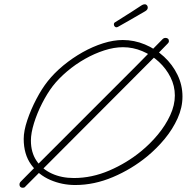

<svg xmlns="http://www.w3.org/2000/svg" viewBox="-20 -831 882 907"><path d="M335 43Q273 43 217.5 19Q162 -5 127 -53.5Q92 -102 92 -175Q92 -213 109 -263.5Q126 -314 152 -363.5Q178 -413 206 -448Q237 -487 279.5 -522Q322 -557 370 -584Q418 -611 467 -626.5Q516 -642 560 -642Q614 -642 664.5 -621Q715 -600 755 -563Q795 -526 818.5 -477.5Q842 -429 842 -375Q842 -323 819 -272Q796 -221 758.5 -175.5Q721 -130 675 -92Q602 -32 513.5 5.5Q425 43 336 43ZM329 10Q414 10 496.5 -25.5Q579 -61 646 -116Q690 -152 726 -195.5Q762 -239 784 -286.5Q806 -334 806 -380Q806 -425 785.5 -466Q765 -507 730.5 -539Q696 -571 652 -589.5Q608 -608 561 -608Q519 -608 472.5 -593Q426 -578 381 -552.5Q336 -527 296.5 -493.5Q257 -460 229 -424Q203 -390 179 -343Q155 -296 140.5 -249Q126 -202 126 -167Q126 -111 152.5 -71.5Q179 -32 225 -11Q271 10 329 10ZM88 56Q72 56 72 40Q72 34 76 29Q81 24 104 0.5Q127 -23 167 -63L623 -519L749 -647Q754 -652 761 -652Q778 -652 778 -636Q778 -631 773 -626Q760 -612 715.5 -567Q671 -522 595 -446L99 51H100Q95 56 88 56ZM528 -702Q518 -706 518 -716Q518 -723 524 -726Q533 -732 556.5 -746.5Q580 -761 605.5 -777.5Q631 -794 646 -804Q659 -813 669 -810Q678 -805 678 -795Q678 -785 666 -778Q659 -774 637.5 -761.5Q616 -749 589 -733.5Q562 -718 537 -704Q533 -702 528 -702Z"/></svg>

Font: Oooh Baby
Style: Regular
Weight: 400
Designer: Robert E. Leuschke
Foundry: Robert E. Leuschke
Version: Version 1.011; ttfautohint (v1.8.3)